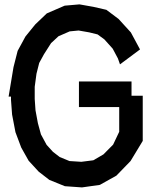

<svg xmlns="http://www.w3.org/2000/svg" viewBox="-20 -835 693 861"><path d="M569.8 -405.8H620.1V-203.1L565.4 -112.8L502 -47.4L427.7 -5.9L347.7 5.4L271 0L201.2 -28.3L153.3 -65.4L108.4 -114.3L75.2 -173.3L49.3 -242.2L34.2 -321.3L29.3 -387.2V-401.9H18.6L40.5 -533.7L59.1 -606.9L94.2 -671.4L138.2 -725.6L189.9 -774.9L270 -809.6L336.4 -815.4L399.4 -804.2L457 -791L511.7 -750L566.9 -689.5L607.9 -613.3L518.1 -546.4L508.8 -572.8L485.4 -616.7L448.2 -658.2L417.5 -680.7L379.9 -689.9L332.5 -698.2L292.5 -694.3L242.2 -672.4L209 -641.6L177.2 -591.8L155.8 -552.7L143.6 -504.4L135.7 -445.8V-391.1L139.2 -340.3L149.9 -282.7L163.6 -232.4L189 -185.5L217.3 -154.3L247.6 -130.9L291.5 -112.8L344.7 -109.4L398.4 -116.2L443.8 -142.6L487.3 -186.5L514.6 -244.1V-355H334V-469.7H569.8Z"/></svg>

Font: Gap Sans
Style: Bold
Weight: 400
Designer: Alexandre Liziard and Etienne Ozeray
Foundry: Interstices.io
Version: Version 1.610